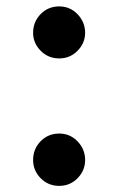

<svg xmlns="http://www.w3.org/2000/svg" viewBox="-20 -574 375 609"><path d="M168 -388.7Q132.8 -388.7 108.9 -413.1Q85 -437.5 85 -469.7Q85 -504.9 108.9 -529.3Q132.8 -553.7 168 -553.7Q202.1 -553.7 226.1 -528.8Q250 -503.9 250 -469.7Q250 -437.5 226.1 -413.1Q202.1 -388.7 168 -388.7ZM168 15.6Q132.8 15.6 108.9 -8.8Q85 -33.2 85 -66.4Q85 -101.6 108.9 -126Q132.8 -150.4 168 -150.4Q202.1 -150.4 226.1 -125.5Q250 -100.6 250 -66.4Q250 -33.2 226.1 -8.8Q202.1 15.6 168 15.6Z"/></svg>

Font: GenRyuMin TW TTF Bold
Style: Regular
Weight: 700
Version: Version 1.300